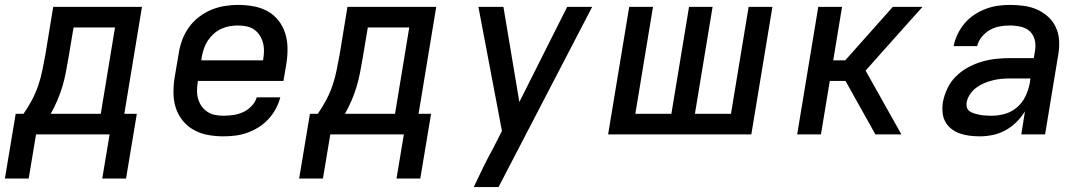

<svg xmlns="http://www.w3.org/2000/svg" viewBox="-53 -548 4423 783"><path d="M-33 180 11 -84H43Q62 -111 77.5 -140.5Q93 -170 103.5 -201Q114 -232 120 -263Q126 -294 132 -325L164 -520H526L454 -84H505L461 180H364L394 0H94L64 180ZM358 -84 416 -436H247L226 -311Q221 -282 215.5 -253Q210 -224 201.5 -195.5Q193 -167 181 -139Q169 -111 154 -84Z M858 8Q826 8 795.5 2.5Q765 -3 738.5 -17.5Q712 -32 693 -55Q674 -78 664.5 -106.5Q655 -135 654.5 -167Q654 -199 659 -231L676 -331Q680 -358 690 -385Q700 -412 717 -436Q734 -460 758 -478.5Q782 -497 808.5 -508Q835 -519 863 -523.5Q891 -528 918 -528Q950 -528 980.5 -522.5Q1011 -517 1037.5 -502.5Q1064 -488 1082.5 -464.5Q1101 -441 1110 -412.5Q1119 -384 1119.5 -352.5Q1120 -321 1115 -289L1103 -218H754V-217Q751 -199 750.5 -181Q750 -163 754.5 -146.5Q759 -130 768.5 -116Q778 -102 792 -92.5Q806 -83 823 -79.5Q840 -76 858 -76Q878 -76 898.5 -79Q919 -82 938 -90.5Q957 -99 972.5 -115Q988 -131 994 -151H1090Q1084 -127 1071.5 -104Q1059 -81 1041.5 -62Q1024 -43 1001.5 -29Q979 -15 955 -6.5Q931 2 906.5 5Q882 8 858 8ZM768 -302H1020V-303Q1023 -321 1023.5 -338.5Q1024 -356 1019.5 -373Q1015 -390 1006 -404Q997 -418 983.5 -427.5Q970 -437 952.5 -440.5Q935 -444 917 -444Q900 -444 883 -441Q866 -438 849.5 -430.5Q833 -423 819 -410.5Q805 -398 795 -383Q785 -368 779 -351Q773 -334 770 -317Z M1167 180 1211 -84H1243Q1262 -111 1277.5 -140.5Q1293 -170 1303.5 -201Q1314 -232 1320 -263Q1326 -294 1332 -325L1364 -520H1726L1654 -84H1705L1661 180H1564L1594 0H1294L1264 180ZM1558 -84 1616 -436H1447L1426 -311Q1421 -282 1415.5 -253Q1410 -224 1401.5 -195.5Q1393 -167 1381 -139Q1369 -111 1354 -84Z M1879 215Q1898 174 1918 133.5Q1938 93 1960 53L1994 -14L1898 -520H2000L2065 -132L2260 -520H2362L1980 215Z M2427 0 2513 -520H2610L2538 -84H2685L2757 -520H2853L2781 -84H2928L3000 -520H3097L3011 0Z M3198 0 3284 -520H3381L3345 -302H3394L3588 -520H3709L3590 -387L3477 -260L3623 0H3517L3395 -218H3331L3295 0Z M3943 8Q3922 8 3901.5 5.5Q3881 3 3862 -3.5Q3843 -10 3827.5 -22Q3812 -34 3802.5 -51Q3793 -68 3791 -88.5Q3789 -109 3792 -130Q3797 -158 3810 -186Q3823 -214 3845 -236Q3867 -258 3894.5 -273Q3922 -288 3951 -296.5Q3980 -305 4009 -308Q4038 -311 4066 -311H4163L4168 -341Q4172 -363 4167 -384.5Q4162 -406 4147 -420Q4132 -434 4110 -439Q4088 -444 4066 -444Q4045 -444 4024.5 -440.5Q4004 -437 3985 -426.5Q3966 -416 3951.5 -398.5Q3937 -381 3932 -360H3836Q3841 -385 3852.5 -409Q3864 -433 3881 -453Q3898 -473 3920.5 -488Q3943 -503 3967.5 -512Q3992 -521 4016.5 -524.5Q4041 -528 4066 -528Q4095 -528 4123.5 -524Q4152 -520 4176.5 -509Q4201 -498 4221 -480Q4241 -462 4252.5 -437.5Q4264 -413 4266 -384.5Q4268 -356 4263 -327L4209 0H4112L4127 -94Q4112 -70 4092 -50Q4072 -30 4047 -16.5Q4022 -3 3995.5 2.5Q3969 8 3943 8ZM3992 -76Q4019 -76 4046.5 -84Q4074 -92 4096 -111.5Q4118 -131 4130 -157.5Q4142 -184 4147 -211L4149 -228H4066Q4049 -228 4031.5 -226.5Q4014 -225 3996 -220.5Q3978 -216 3961 -209Q3944 -202 3928.5 -190.5Q3913 -179 3902.5 -163Q3892 -147 3889 -130Q3888 -121 3889.5 -112.5Q3891 -104 3896.5 -98.5Q3902 -93 3909.5 -89.5Q3917 -86 3925 -84Q3933 -82 3941.5 -80Q3950 -78 3958 -77.5Q3966 -77 3974.5 -76.5Q3983 -76 3992 -76Z"/></svg>

Font: Iosevka Custom Medium Oblique
Style: Regular
Weight: 500
Italic angle: -9°
Designer: Belleve Invis
Foundry: Belleve Invis
Version: Version 27.0.1